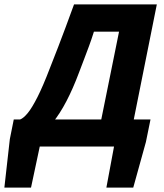

<svg xmlns="http://www.w3.org/2000/svg" viewBox="-72 -671 749 879"><path d="M-52 188 -27 -34 -9 -124H617L596 -21L538 188H415L450 0H110L70 188ZM22 -25 20 -124Q36 -130 55.5 -154Q75 -178 100 -227.5Q125 -277 156 -358Q178 -413 194.5 -456.5Q211 -500 228 -545Q245 -590 267 -651H646L525 -47H376L473 -526H358Q346 -488 335.5 -460Q325 -432 314.5 -404Q304 -376 289 -337Q262 -265 232 -207.5Q202 -150 169 -109.5Q136 -69 99.5 -47Q63 -25 22 -25Z"/></svg>

Font: Source Sans 3 ExtraBold
Style: Italic
Weight: 800
Italic angle: -11°
Version: Version 3.052;hotconv 1.1.0;makeotfexe 2.6.0